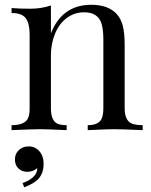

<svg xmlns="http://www.w3.org/2000/svg" viewBox="-20 -549 637 810"><path d="M365.2 -528.8Q435.1 -528.8 471.2 -491.2Q490.2 -470.7 498 -440.4Q505.9 -410.2 505.9 -359.9V-92.8Q505.9 -39.6 537.1 -27.3Q553.7 -21 582 -21V0Q490.2 -3.9 461.9 -3.9Q433.6 -3.9 350.1 0V-21Q397.5 -21 409.2 -49.3Q416 -64.9 416 -92.8V-381.8Q416 -418 410.2 -442.4Q397.5 -497.1 335 -497.1Q293.9 -497.1 261.7 -473.1Q229.5 -449.2 212.4 -407.2Q194.8 -365.2 194.8 -314.9V-92.8Q194.8 -39.6 222.2 -27.3Q236.3 -21 261.2 -21V0Q177.2 -3.9 148.9 -3.9Q120.6 -3.9 28.8 0V-21Q84 -21 97.7 -49.3Q105.5 -64.9 105 -92.8V-405.8Q104.5 -452.1 87.9 -473.1Q71.3 -494.1 28.8 -494.1V-515.1Q60.5 -512.2 107.4 -512.2Q154.3 -512.2 194.8 -525.9V-408.2Q242.2 -528.8 365.2 -528.8ZM101.6 68.8Q127.9 68.4 146 88.9Q164.1 109.4 164.1 143.1Q164.1 176.8 146.5 200.2Q128.9 223.6 82 241.2L75.2 223.1Q100.6 215.3 119.1 198.7Q137.7 182.1 137.2 160.2Q119.1 175.8 95.7 175.8Q72.3 175.8 57.6 161.6Q43 147.5 43 123.5Q43 99.6 59.6 84Q76.2 68.4 101.6 68.8Z"/></svg>

Font: PlayfairDisplay-Regular
Style: Regular
Weight: 400
Designer: Claus Eggers Sørensen
Foundry: Claus Eggers Sørensen
Version: Version 1.002;PS 001.002;hotconv 1.0.70;makeotf.lib2.5.58329